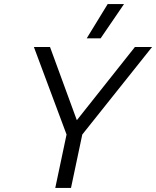

<svg xmlns="http://www.w3.org/2000/svg" viewBox="-20 -932 774 952"><path d="M514 -912H595L479 -742H410ZM310 -265 148 -699H228L361 -336L649 -699H734L388 -265L332 0H254Z"/></svg>

Font: Prompt Light
Style: Italic
Weight: 300
Italic angle: -12°
Designer: Katatrad Team
Foundry: CadsonDemak
Version: Version 1.000